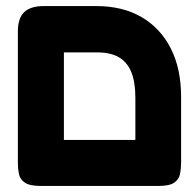

<svg xmlns="http://www.w3.org/2000/svg" viewBox="-20 -605 647 634"><path d="M115 9Q78 9 62 -2Q46 -13 42.5 -30.5Q39 -48 39 -67V-501Q39 -545 60 -565Q81 -585 125 -585H297Q385 -585 447.5 -548.5Q510 -512 544 -445Q578 -378 578 -285V-68Q578 -48 574.5 -30.5Q571 -13 555.5 -2Q540 9 503 9Q467 9 451 -1Q435 -11 431 -27.5Q427 -44 427 -61V-282Q427 -334 413.5 -367Q400 -400 372.5 -416Q345 -432 300 -432H191V-68Q191 -48 187 -30.5Q183 -13 167.5 -2Q152 9 115 9ZM108 9 109 -143H508L509 9Z"/></svg>

Font: Fredoka Light SemiBold
Style: Regular
Weight: 600
Version: Version 2.001